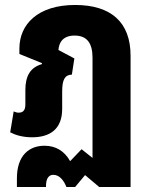

<svg xmlns="http://www.w3.org/2000/svg" viewBox="-20 -550 603 772"><path d="M165 199C165 179 169 153 195 153C220 153 238 178 247 202H282L322 154L379 202H505V-326C505 -461 426 -530 282 -530C132 -530 58 -452 58 -355V-333L149 -296L148 -292C103 -279 82 -246 82 -188V-130C82 -108 74 -97 55 -97C48 -97 42 -99 35 -102L21 -18C42 -7 71 2 109 2C180 2 230 -30 230 -112V-181C230 -229 240 -249 269 -250L279 -315L215 -349C217 -380 234 -407 280 -407C330 -407 352 -376 352 -318V85L308 50L262 98C239 57 204 36 159 36C97 36 48 75 48 167V202H165Z"/></svg>

Font: Noto Sans Thai UI Condensed Extra
Style: Regular
Weight: 800
Width: 3
Designer: Monotype Design Team
Foundry: Monotype Imaging Inc.
Version: Version 1.901